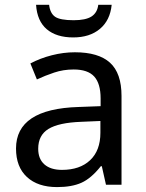

<svg xmlns="http://www.w3.org/2000/svg" viewBox="-20 -760 601 790"><path d="M416 0 398.9 -76.2H395Q355 -25.9 315.2 -8.1Q275.4 9.8 214.8 9.8Q135.7 9.8 90.8 -31.7Q45.9 -73.2 45.9 -148.9Q45.9 -312 303.2 -319.8L394 -323.2V-355Q394 -416 367.7 -445.1Q341.3 -474.1 283.2 -474.1Q240.7 -474.1 202.9 -461.4Q165 -448.7 131.8 -433.1L105 -499Q145.5 -520.5 193.4 -532.7Q241.2 -544.9 288.1 -544.9Q385.3 -544.9 432.6 -502Q480 -459 480 -365.2V0ZM234.9 -61Q308.6 -61 350.8 -100.8Q393.1 -140.6 393.1 -213.9V-262.2L314 -258.8Q221.7 -255.4 179.4 -229.5Q137.2 -203.6 137.2 -147.9Q137.2 -106 162.8 -83.5Q188.5 -61 234.9 -61ZM281.2 -606Q212.4 -606 172.6 -639.6Q132.8 -673.3 128.4 -740.2H182.1Q186 -705.6 206.5 -691.2Q227.1 -676.8 283.2 -676.8Q332.5 -676.8 356.4 -692.1Q380.4 -707.5 384.3 -740.2H439.5Q433.1 -676.3 391.1 -641.1Q349.1 -606 281.2 -606Z"/></svg>

Font: NotoPenekeko
Style: Regular
Weight: 400
Designer: Monotype Design team
Foundry: Monotype Imaging Inc.
Version: Version 1.04